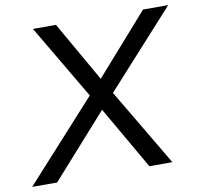

<svg xmlns="http://www.w3.org/2000/svg" viewBox="-116 -788 908 871"><g transform="rotate(-10 338.5 -352.5)"><path d="M-37 0 306 -378 305 -342 91 -705H197L366 -409H337L598 -705H714L385 -342V-378L609 0H503L322 -314H358L78 0Z"/></g></svg>

Font: Mulish ExtraLight Medium
Style: Italic
Weight: 500
Italic angle: -9°
Version: Version 3.603